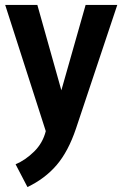

<svg xmlns="http://www.w3.org/2000/svg" viewBox="-20 -520 495 776"><path d="M165 10 1 -500H131L228 -155L326 -500H454L287 0Q256 92 209 147Q162 202 91 236L43 144Q83 127 118 92.5Q153 58 165 10Z"/></svg>

Font: Gudea
Style: Bold
Weight: 700
Designer: Agustina Mingote
Foundry: Agustina Mingote
Version: Version 1.002